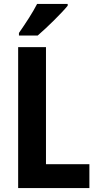

<svg xmlns="http://www.w3.org/2000/svg" viewBox="-20 -953 494 973"><path d="M323 -924V-933H168C145 -888 110 -835 76 -786V-773H171C219 -814 292 -886 323 -924ZM72 0H433V-121H213V-714H72Z"/></svg>

Font: Noto Sans Armenian Condensed
Style: Bold
Weight: 700
Width: 3
Designer: Monotype Design Team
Foundry: Monotype Imaging Inc.
Version: Version 2.008